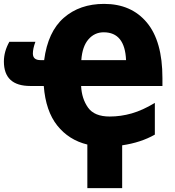

<svg xmlns="http://www.w3.org/2000/svg" viewBox="-32 -744 898 987"><path d="M616 -435H386Q391 -505 422.5 -541.5Q454 -578 501 -578Q610 -578 616 -435ZM195 -435H176Q137 -435 137 -469Q137 -494 150 -529H16Q-12 -479 -12 -428Q-12 -302 124 -302H193Q203 -173 262.5 -98.5Q322 -24 417 -1V223H596V3Q692 -11 764 -52V-215Q701 -177 645 -161Q589 -145 532 -145Q453 -145 420.5 -191Q388 -237 385 -302H803V-343Q803 -532 723 -628Q643 -724 503 -724Q378 -724 296 -652.5Q214 -581 195 -435Z"/></svg>

Font: Noto Sans UI SemiCondensed Black
Style: Regular
Weight: 900
Width: 4
Designer: Monotype Design Team
Foundry: Monotype Imaging Inc.
Version: 1.001